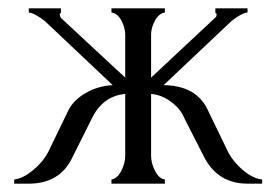

<svg xmlns="http://www.w3.org/2000/svg" viewBox="-20 -440 667 460"><path d="M478 -176 525 -79Q537 -54 561.5 -33Q586 -12 608 -10V0H573Q503 0 470 -62L422 -156Q413 -179 390 -196Q367 -213 342 -215V-66Q342 -49 351.5 -30.5Q361 -12 375 -10V0H247V-10Q261 -12 270.5 -30.5Q280 -49 280 -66V-215Q226 -210 200 -156L153 -62Q123 0 49 0H14V-10Q35 -12 60 -33Q85 -54 97 -79L144 -176Q156 -200 185 -217Q214 -234 250 -236L87 -390Q62 -409 49 -410V-420H126V-409Q123 -408 123 -406Q123 -402 126 -397L280 -254V-357Q280 -373 271 -390.5Q262 -408 247 -410V-420H375V-410Q361 -408 351.5 -391Q342 -374 342 -357V-254L497 -399Q499 -401 499 -406Q499 -408 496 -409V-420H573V-410Q565 -410 549 -400L535 -390L372 -236Q451 -235 478 -176Z"/></svg>

Font: Forum
Style: Regular
Weight: 400
Designer: Denis Masharov
Foundry: Denis Masharov
Version: Version 1.000